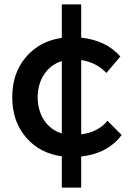

<svg xmlns="http://www.w3.org/2000/svg" viewBox="-20 -704 604 866"><path d="M149.9 -265.1Q150.4 -204.1 179.7 -160.6Q209 -117.2 258.8 -102.1V-428.2Q209 -413.1 179.7 -369.6Q150.4 -326.2 149.9 -265.1ZM258.8 -533.2V-684.1H346.2V-534.2Q459 -522 522.9 -449.2L460 -375Q414.1 -422.9 346.2 -433.1V-98.1Q421.4 -106.9 464.8 -159.2L528.8 -95.2Q465.8 -11.2 346.2 2V142.1H258.8V1Q158.2 -12.7 96.7 -85Q35.2 -157.2 35.2 -265.6Q35.2 -374 96.7 -446.3Q158.2 -518.6 258.8 -533.2Z"/></svg>

Font: TruenoRg
Style: Book
Weight: 400
Designer: Julieta Ulanovsky
Foundry: Julieta Ulanovsky
Version: Version 3.001b